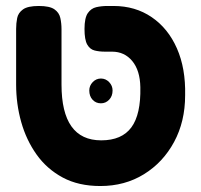

<svg xmlns="http://www.w3.org/2000/svg" viewBox="-20 -605 673 643"><path d="M316 18Q243 18 190 -10.5Q137 -39 102.5 -87.5Q68 -136 51 -196.5Q34 -257 34 -322V-508Q34 -527 37.5 -544.5Q41 -562 57 -573.5Q73 -585 110 -585Q146 -585 162 -574Q178 -563 182 -545Q186 -527 186 -507V-322Q186 -135 319 -135Q388 -135 420 -178.5Q452 -222 450 -313Q449 -369 423 -400.5Q397 -432 355 -432H331Q312 -432 296.5 -436Q281 -440 272 -456Q263 -472 263 -508Q263 -545 274 -561Q285 -577 302.5 -581Q320 -585 340 -585H360Q433 -585 488 -547.5Q543 -510 572.5 -443Q602 -376 600 -286Q600 -198 563 -129.5Q526 -61 462 -21.5Q398 18 316 18ZM318 -259Q301 -259 290 -271Q279 -283 279 -302Q279 -318 290.5 -330Q302 -342 318 -342Q334 -342 345.5 -330Q357 -318 357 -302Q357 -283 345.5 -271Q334 -259 318 -259Z"/></svg>

Font: Fredoka SemiBold
Style: Regular
Weight: 600
Designer: Ben Nathan
Foundry: Milena B. Brandão, Ben Nathan
Version: Version 2.001